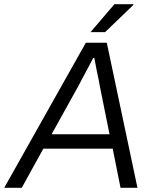

<svg xmlns="http://www.w3.org/2000/svg" viewBox="-46 -888 735 908"><path d="M-26 0 360 -686H459L604 0H524L487 -185H159L57 0ZM198 -253H472L426 -481Q424 -495 420.5 -511.5Q417 -528 413 -546.5Q409 -565 406 -582.5Q403 -600 400 -614H395Q385 -594 371 -568.5Q357 -543 344.5 -519Q332 -495 324 -480ZM382 -736 495 -868H585V-865L451 -736Z"/></svg>

Font: Archivo SemiBold Light
Style: Italic
Weight: 300
Italic angle: -10°
Version: Version 2.001